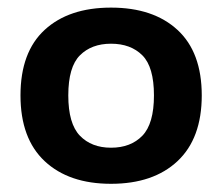

<svg xmlns="http://www.w3.org/2000/svg" viewBox="-20 -768 570 492"><path d="M264.5 -297Q156.5 -297 94.5 -355Q32.5 -413 32.5 -523.5Q32.5 -634.5 94.5 -691.5Q156.5 -748.5 264.5 -748.5Q373 -748.5 435 -691.2Q497 -634 497 -523.5Q497 -413.5 435 -355.2Q373 -297 264.5 -297ZM264.5 -389.5Q315 -389.5 344.8 -420.2Q374.5 -451 374.5 -523.5Q374.5 -596.5 344.8 -626.2Q315 -656 264.5 -656Q214.5 -656 184.8 -626.2Q155 -596.5 155 -523.5Q155 -451 184.8 -420.2Q214.5 -389.5 264.5 -389.5Z"/></svg>

Font: Encode Sans Semi Expanded SemiBold
Style: Regular
Weight: 600
Width: 6
Designer: Multiple Designers
Foundry: Impallari Type
Version: Version 3.000; ttfautohint (v1.8.3) -l 8 -r 50 -G 200 -x 14 